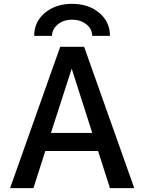

<svg xmlns="http://www.w3.org/2000/svg" viewBox="-20 -974 743 995"><path d="M244.1 -285.2H458L351.6 -618.2ZM292 -731.4H416L675.8 1H549.8L488.3 -191.4H214.8L153.3 1H32.2ZM549.8 -788.1H458Q457 -825.2 426.8 -848.6Q396.5 -872.1 353.5 -872.1Q310.5 -872.1 280.8 -848.6Q251 -825.2 249 -788.1H157.2Q157.2 -861.3 212.9 -907.7Q268.6 -954.1 353.5 -954.1Q438.5 -954.1 494.1 -907.7Q549.8 -861.3 549.8 -788.1Z"/></svg>

Font: Gen Shin Gothic Medium
Style: Regular
Weight: 500
Designer: [Source Han Sans]
Ryoko NISHIZUKA  (kana & ideographs); Paul D. Hunt (Latin, Greek & Cyrillic); Wenlong ZHANG  (bopomofo
Version: Version 1.002.20150607